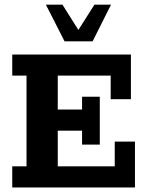

<svg xmlns="http://www.w3.org/2000/svg" viewBox="-20 -822 643 842"><path d="M33.7 0V-92.6H96.3V-490.4H33.7V-583H554.1V-387.1H465.4V-490.4H233.3V-341.7H339.9V-397.8H417.6V-188H339.9V-249.1H233.3V-92.6H483.2V-200.9H571.9V0ZM263.1 -640.8 181.3 -801.5H253.9L323.7 -690.7L394.1 -801.5H466.8L386.2 -640.8Z"/></svg>

Font: Rokkitt SemiBold
Style: Regular
Weight: 600
Designer: Vernon Adams
Foundry: Vernon Adams
Version: Version 3.103